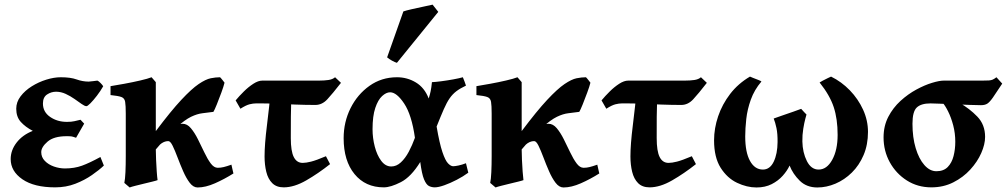

<svg xmlns="http://www.w3.org/2000/svg" viewBox="-20 -808 4420 843"><path d="M433.1 -429.2Q420.9 -407.7 405.3 -387.5Q389.6 -367.2 377 -354.5Q364.3 -341.8 359.4 -341.8Q352.1 -341.8 338.6 -351.3Q325.2 -360.8 307.1 -373.5Q289.1 -386.2 268.3 -395.8Q247.6 -405.3 226.1 -405.3Q205.1 -405.3 186.8 -393.3Q168.5 -381.3 168.5 -353.5Q168.5 -316.4 200 -294.7Q231.4 -272.9 273.9 -272.9Q294.4 -272.9 306.6 -275.9Q318.8 -278.8 333.5 -282.2L349.6 -265.1L314 -203.1Q300.3 -208 294.2 -209Q288.1 -210 272.5 -210Q216.3 -210 188.7 -186Q161.1 -162.1 161.1 -140.1Q161.1 -117.7 176.8 -101.6Q192.4 -85.4 216.6 -76.9Q240.7 -68.4 265.1 -68.4Q306.6 -68.4 340.1 -80.6Q373.5 -92.8 420.9 -118.7L436 -81.1Q415.5 -61.5 383.5 -39.3Q351.6 -17.1 310.8 -1.2Q270 14.6 222.2 14.6Q129.9 14.6 78.4 -20.8Q26.9 -56.2 26.9 -109.4Q26.9 -148.4 53 -182.1Q79.1 -215.8 124 -233.4Q91.3 -250.5 71.3 -272.7Q51.3 -294.9 51.3 -330.6Q51.3 -359.9 70.3 -385Q89.4 -410.2 119.4 -429Q149.4 -447.8 183.3 -458.3Q217.3 -468.8 246.6 -468.8Q290 -468.8 316.4 -459.2Q342.8 -449.7 369.6 -449.7Q373.5 -449.7 388.7 -451.7Q403.8 -453.6 407.7 -454.1Q413.1 -452.1 421.6 -443.4Q430.2 -434.6 433.1 -429.2Z M946.3 -468.8Q950.2 -465.3 958.5 -454.6Q966.8 -443.8 965.8 -444.8Q961.9 -428.7 951.9 -401.4Q941.9 -374 931.9 -349.4Q921.9 -324.7 917 -316.9Q891.6 -313.5 868.7 -310.8Q845.7 -308.1 818.8 -295.2Q792 -282.2 755.1 -249Q718.3 -215.8 664.1 -151.9Q664.1 -133.3 665.3 -106.4Q666.5 -79.6 668.2 -54.9Q669.9 -30.3 671.9 -17.1Q665.5 -14.6 648.7 -10.5Q631.8 -6.3 611.6 -1.5Q591.3 3.4 574 7.8Q556.6 12.2 549.3 15.1L525.9 -4.9Q529.3 -20.5 530.8 -52.2Q532.2 -84 532.2 -123Q532.2 -171.9 532.2 -219.2Q532.2 -266.6 532.2 -309.1Q532.2 -344.7 529.5 -360.8Q526.9 -377 512.9 -382.1Q499 -387.2 465.3 -390.6V-429.7Q489.7 -433.6 525.9 -440.2Q562 -446.8 595.7 -454.6Q629.4 -462.4 645.5 -468.8L664.1 -447.3Q664.1 -447.3 664.1 -428.7Q664.1 -410.2 664.1 -381.8Q664.1 -353.5 664.1 -323.2Q664.1 -293 664.1 -268.1Q664.1 -243.2 664.1 -232.4Q730.5 -320.8 775.9 -369.4Q821.3 -418 852.3 -439Q883.3 -460 905.3 -464.4Q927.2 -468.8 946.3 -468.8ZM1004.9 -46.4Q965.3 -21.5 923.8 -3.2Q882.3 15.1 847.7 15.1Q828.6 15.1 813 -5.4Q797.4 -25.9 784.2 -56.2Q771 -86.4 759.5 -116.9Q748 -147.5 738 -168Q728 -188.5 718.8 -188.5Q699.2 -188.5 681.6 -172.6Q664.1 -156.7 651.6 -136.5Q639.2 -116.2 633.8 -103Q633.8 -103 618.2 -105Q602.5 -106.9 596.2 -115.7Q617.7 -168.5 646.5 -198.5Q675.3 -228.5 703.9 -242.7Q732.4 -256.8 753.9 -260.7Q775.4 -264.6 781.7 -264.6Q801.8 -264.6 818.1 -245.1Q834.5 -225.6 848.9 -196.8Q863.3 -168 877 -139.2Q890.6 -110.4 905 -90.8Q919.4 -71.3 936 -71.3Q949.2 -71.3 962.2 -74.5Q975.1 -77.6 996.1 -85Q997.1 -79.6 1000.5 -65.4Q1003.9 -51.3 1004.9 -46.4Z M1477.1 -444.3Q1439.9 -396.5 1417 -371.8Q1394 -347.2 1364.7 -347.2Q1321.8 -347.2 1277.1 -348.9Q1232.4 -350.6 1193.6 -352.3Q1154.8 -354 1128.9 -354H1104Q1091.3 -354 1075.7 -350.1Q1060.1 -346.2 1035.6 -330.6L1014.6 -367.2Q1030.3 -386.2 1050.5 -406.2Q1070.8 -426.3 1092.3 -440.2Q1113.8 -454.1 1131.8 -454.1Q1172.9 -454.1 1220.2 -454.1Q1267.6 -454.1 1310.3 -454.1Q1353 -454.1 1379.9 -454.1Q1404.3 -454.1 1422.4 -456.8Q1440.4 -459.5 1451.2 -468.8ZM1429.2 -87.4Q1377.4 -46.4 1324.5 -15.9Q1271.5 14.6 1225.6 14.6Q1193.8 14.6 1175.3 -3.9Q1156.7 -22.5 1149.2 -53.5Q1141.6 -84.5 1141.6 -121.1Q1141.6 -173.8 1151.9 -256.1Q1162.1 -338.4 1170.9 -429.2L1261.7 -426.3Q1257.3 -348.1 1257.1 -295.2Q1256.8 -242.2 1256.8 -201.7Q1256.8 -144.5 1269.8 -118.7Q1282.7 -92.8 1309.1 -92.8Q1323.7 -92.8 1345.9 -98.4Q1368.2 -104 1411.1 -122.1Z M1665 14.6Q1584.5 14.6 1536.6 -43.7Q1488.8 -102.1 1488.8 -201.2Q1488.8 -272 1519 -332.8Q1549.3 -393.6 1602.3 -431.2Q1655.3 -468.8 1723.1 -468.8Q1768.1 -468.8 1805.9 -446Q1843.8 -423.3 1862.3 -375.5Q1867.7 -392.6 1870.8 -407.5Q1874 -422.4 1876.5 -447.3Q1890.6 -447.8 1917 -451.2Q1943.4 -454.6 1970.2 -459.5Q1997.1 -464.4 2012.2 -468.8Q2014.6 -463.9 2019.5 -450.4Q2024.4 -437 2025.9 -432.1Q2000 -419.9 1983.4 -407.2Q1966.8 -394.5 1954.1 -376.2Q1941.4 -357.9 1928.5 -328.4Q1915.5 -298.8 1897 -252.4Q1909.7 -178.2 1922.4 -140.6Q1935.1 -103 1947.3 -90.6Q1959.5 -78.1 1969.7 -78.1Q1977.5 -78.1 1992.9 -81.3Q2008.3 -84.5 2025.9 -91.3Q2026.9 -86.9 2030.5 -72.3Q2034.2 -57.6 2036.1 -49.8Q2013.7 -33.2 1985.4 -18.6Q1957 -3.9 1930.9 5.4Q1904.8 14.6 1888.7 14.6Q1875.5 14.6 1863.5 8.8Q1851.6 2.9 1841.8 -20.5Q1832 -43.9 1825.2 -96.7Q1784.7 -31.2 1740 -8.3Q1695.3 14.6 1665 14.6ZM1697.8 -77.1Q1720.7 -77.1 1740 -95Q1759.3 -112.8 1774.7 -141.6Q1790 -170.4 1801.8 -203.1Q1787.6 -303.7 1754.6 -353.3Q1721.7 -402.8 1692.9 -402.8Q1675.8 -402.8 1657.7 -386.2Q1639.6 -369.6 1627.7 -334Q1615.7 -298.3 1615.7 -240.7Q1615.7 -202.1 1625.5 -164.3Q1635.3 -126.5 1653.8 -101.8Q1672.4 -77.1 1697.8 -77.1ZM1722.7 -532.2Q1714.8 -534.2 1701.4 -541.5Q1688 -548.8 1679.7 -556.2L1751 -757.8Q1761.7 -761.7 1787.6 -767.6Q1813.5 -773.4 1840.3 -779.1Q1867.2 -784.7 1879.4 -787.6L1904.3 -755.9Z M2552.7 -468.8Q2556.6 -465.3 2564.9 -454.6Q2573.2 -443.8 2572.3 -444.8Q2568.4 -428.7 2558.3 -401.4Q2548.3 -374 2538.3 -349.4Q2528.3 -324.7 2523.4 -316.9Q2498 -313.5 2475.1 -310.8Q2452.1 -308.1 2425.3 -295.2Q2398.4 -282.2 2361.6 -249Q2324.7 -215.8 2270.5 -151.9Q2270.5 -133.3 2271.7 -106.4Q2272.9 -79.6 2274.7 -54.9Q2276.4 -30.3 2278.3 -17.1Q2272 -14.6 2255.1 -10.5Q2238.3 -6.3 2218 -1.5Q2197.8 3.4 2180.4 7.8Q2163.1 12.2 2155.8 15.1L2132.3 -4.9Q2135.7 -20.5 2137.2 -52.2Q2138.7 -84 2138.7 -123Q2138.7 -171.9 2138.7 -219.2Q2138.7 -266.6 2138.7 -309.1Q2138.7 -344.7 2136 -360.8Q2133.3 -377 2119.4 -382.1Q2105.5 -387.2 2071.8 -390.6V-429.7Q2096.2 -433.6 2132.3 -440.2Q2168.5 -446.8 2202.1 -454.6Q2235.8 -462.4 2252 -468.8L2270.5 -447.3Q2270.5 -447.3 2270.5 -428.7Q2270.5 -410.2 2270.5 -381.8Q2270.5 -353.5 2270.5 -323.2Q2270.5 -293 2270.5 -268.1Q2270.5 -243.2 2270.5 -232.4Q2336.9 -320.8 2382.3 -369.4Q2427.7 -418 2458.7 -439Q2489.7 -460 2511.7 -464.4Q2533.7 -468.8 2552.7 -468.8ZM2611.3 -46.4Q2571.8 -21.5 2530.3 -3.2Q2488.8 15.1 2454.1 15.1Q2435.1 15.1 2419.4 -5.4Q2403.8 -25.9 2390.6 -56.2Q2377.4 -86.4 2366 -116.9Q2354.5 -147.5 2344.5 -168Q2334.5 -188.5 2325.2 -188.5Q2305.7 -188.5 2288.1 -172.6Q2270.5 -156.7 2258.1 -136.5Q2245.6 -116.2 2240.2 -103Q2240.2 -103 2224.6 -105Q2209 -106.9 2202.6 -115.7Q2224.1 -168.5 2252.9 -198.5Q2281.7 -228.5 2310.3 -242.7Q2338.9 -256.8 2360.4 -260.7Q2381.8 -264.6 2388.2 -264.6Q2408.2 -264.6 2424.6 -245.1Q2440.9 -225.6 2455.3 -196.8Q2469.7 -168 2483.4 -139.2Q2497.1 -110.4 2511.5 -90.8Q2525.9 -71.3 2542.5 -71.3Q2555.7 -71.3 2568.6 -74.5Q2581.5 -77.6 2602.5 -85Q2603.5 -79.6 2606.9 -65.4Q2610.4 -51.3 2611.3 -46.4Z M3083.5 -444.3Q3046.4 -396.5 3023.4 -371.8Q3000.5 -347.2 2971.2 -347.2Q2928.2 -347.2 2883.5 -348.9Q2838.9 -350.6 2800 -352.3Q2761.2 -354 2735.4 -354H2710.4Q2697.8 -354 2682.1 -350.1Q2666.5 -346.2 2642.1 -330.6L2621.1 -367.2Q2636.7 -386.2 2657 -406.2Q2677.2 -426.3 2698.7 -440.2Q2720.2 -454.1 2738.3 -454.1Q2779.3 -454.1 2826.7 -454.1Q2874 -454.1 2916.7 -454.1Q2959.5 -454.1 2986.3 -454.1Q3010.7 -454.1 3028.8 -456.8Q3046.9 -459.5 3057.6 -468.8ZM3035.6 -87.4Q2983.9 -46.4 2930.9 -15.9Q2877.9 14.6 2832 14.6Q2800.3 14.6 2781.7 -3.9Q2763.2 -22.5 2755.6 -53.5Q2748 -84.5 2748 -121.1Q2748 -173.8 2758.3 -256.1Q2768.6 -338.4 2777.3 -429.2L2868.2 -426.3Q2863.8 -348.1 2863.5 -295.2Q2863.3 -242.2 2863.3 -201.7Q2863.3 -144.5 2876.2 -118.7Q2889.2 -92.8 2915.5 -92.8Q2930.2 -92.8 2952.4 -98.4Q2974.6 -104 3017.6 -122.1Z M3791 -229Q3791 -172.4 3771.7 -127.2Q3752.4 -82 3720.2 -50.3Q3688 -18.6 3648.4 -1.7Q3608.9 15.1 3568.8 15.1Q3521.5 15.1 3491.5 -14.4Q3461.4 -43.9 3446.8 -81.1Q3436.5 -58.6 3416.7 -36.4Q3397 -14.2 3368.2 0.5Q3339.4 15.1 3301.3 15.1Q3259.3 15.1 3216.1 -5.4Q3172.9 -25.9 3144 -71.5Q3115.2 -117.2 3115.2 -191.9Q3115.2 -244.6 3133.1 -297.4Q3150.9 -350.1 3186 -395.8Q3221.2 -441.4 3272.9 -471.7Q3275.4 -470.2 3286.9 -465.8Q3298.3 -461.4 3309.6 -457Q3320.8 -452.6 3323.2 -450.2Q3292 -413.6 3276.6 -370.6Q3261.2 -327.6 3256.6 -285.6Q3252 -243.7 3252 -209Q3252 -139.6 3272.9 -101.6Q3293.9 -63.5 3329.6 -63.5Q3360.4 -63.5 3377 -97.9Q3393.6 -132.3 3394 -184.1Q3394.5 -220.2 3389.2 -245.6Q3383.8 -271 3377 -287.6Q3391.1 -293 3415.8 -301.3Q3440.4 -309.6 3463.9 -317.9Q3487.3 -326.2 3497.6 -330.1Q3501.5 -325.2 3511.2 -315.2Q3521 -305.2 3521 -305.2Q3521 -305.2 3516.1 -287.4Q3511.2 -269.5 3506.8 -242.4Q3502.4 -215.3 3502.9 -187Q3503.9 -138.2 3522.7 -100.8Q3541.5 -63.5 3574.2 -63.5Q3610.4 -63.5 3634 -106.4Q3657.7 -149.4 3657.7 -215.8Q3657.7 -285.6 3640.6 -337.6Q3623.5 -389.6 3578.6 -445.8Q3581.5 -448.2 3592.5 -453.9Q3603.5 -459.5 3614.7 -465.1Q3626 -470.7 3628.9 -471.7Q3674.8 -449.2 3711.4 -411.4Q3748 -373.5 3769.5 -326.4Q3791 -279.3 3791 -229Z M4287.1 -346.2Q4269.5 -346.2 4237.1 -347.4Q4204.6 -348.6 4168.9 -350.1Q4133.3 -351.6 4104.7 -352.8Q4076.2 -354 4065.4 -354Q4024.4 -354 4005.4 -336.2Q3986.3 -318.4 3986.3 -264.6Q3986.3 -204.6 4000.5 -157.5Q4014.6 -110.4 4038.6 -83.3Q4062.5 -56.2 4091.3 -56.2Q4123 -56.2 4141.1 -74.7Q4159.2 -93.3 4166.7 -122.8Q4174.3 -152.3 4174.3 -185.5Q4174.3 -222.7 4165.3 -257.3Q4156.2 -292 4142.8 -318.8Q4129.4 -345.7 4116.7 -359.4H4116.2Q4117.2 -359.4 4133.5 -360.1Q4149.9 -360.8 4168.5 -360.4Q4187 -359.9 4193.4 -356Q4236.8 -331.5 4271 -296.1Q4305.2 -260.7 4305.2 -207Q4305.2 -174.3 4288.3 -136Q4271.5 -97.7 4240.2 -63.5Q4209 -29.3 4165.5 -7.3Q4122.1 14.6 4069.3 14.6Q4009.3 14.6 3961.7 -15.6Q3914.1 -45.9 3886.7 -95.7Q3859.4 -145.5 3859.4 -204.6Q3859.4 -254.9 3880.1 -294.9Q3900.9 -335 3933.8 -365Q3966.8 -395 4003.4 -414.8Q4040 -434.6 4072.3 -444.3Q4104.5 -454.1 4124 -454.1Q4165.5 -454.1 4209 -454.1Q4252.4 -454.1 4293 -454.1Q4312.5 -454.1 4322.3 -454.8Q4332 -455.6 4338.6 -458.5Q4345.2 -461.4 4355 -468.8L4380.4 -440.9Q4353.5 -399.9 4339.4 -379.6Q4325.2 -359.4 4314.7 -352.8Q4304.2 -346.2 4287.1 -346.2Z"/></svg>

Font: Gentium Book Plus
Style: Bold
Weight: 700
Designer: Victor Gaultney, Annie Olsen, Iska Routamaa, Becca Hirsbrunner
Foundry: SIL International
Version: Version 6.101